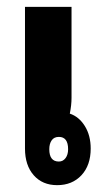

<svg xmlns="http://www.w3.org/2000/svg" viewBox="-20 -532 297 561"><path d="M147 9Q104 9 78.5 -20Q53 -49 53 -98V-512H189V-246Q189 -225 184 -200Q211 -191 228 -163.5Q245 -136 245 -98Q245 -49 218 -20Q191 9 147 9ZM152 -60Q164 -60 171.5 -70Q179 -80 179 -96Q179 -132 152 -132Q138 -132 131 -122Q124 -112 124 -96Q124 -60 152 -60Z"/></svg>

Font: Noto Sans Thai Looped UI Condensed ExtraBold
Style: Regular
Weight: 800
Width: 3
Designer: Cadson Demak Team
Foundry: Cadson Demak Co., Ltd.
Version: Version 1.000